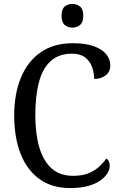

<svg xmlns="http://www.w3.org/2000/svg" viewBox="-20 -943 611 973"><path d="M335 10Q243 10 179.5 -36Q116 -82 84 -164.5Q52 -247 52 -358Q52 -467 86 -549.5Q120 -632 186 -678Q252 -724 350 -724Q413 -724 455 -709Q497 -694 518 -668.5Q539 -643 539 -611Q539 -580 516 -561.5Q493 -543 457 -543Q457 -574 446.5 -603.5Q436 -633 411.5 -652Q387 -671 345 -671Q279 -671 237.5 -634Q196 -597 177.5 -527Q159 -457 159 -358Q159 -266 179 -197Q199 -128 241 -90Q283 -52 350 -52Q396 -52 427.5 -64.5Q459 -77 481 -97Q503 -117 519 -140Q527 -135 531.5 -125.5Q536 -116 536 -102Q536 -84 524 -64.5Q512 -45 488 -28Q464 -11 426 -0.5Q388 10 335 10ZM347 -803Q324 -803 308 -816.5Q292 -830 292 -863Q292 -897 308 -910Q324 -923 347 -923Q369 -923 385.5 -910Q402 -897 402 -863Q402 -830 385.5 -816.5Q369 -803 347 -803Z"/></svg>

Font: Noto Serif SemiCondensed
Style: Regular
Weight: 400
Width: 4
Designer: Monotype Design Team
Foundry: Monotype Imaging Inc.
Version: Version 2.013